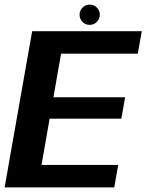

<svg xmlns="http://www.w3.org/2000/svg" viewBox="-36 -810 633 830"><path d="M-16 0H458L475 -97H143.5L178.5 -297H488.5L505 -389.5H195L228 -578H559.5L577 -675H103ZM351.5 -702.5Q370 -702.5 382.8 -715.5Q395.5 -728.5 395.5 -746.5Q395.5 -764.5 382.8 -777.2Q370 -790 352 -790Q333.5 -790 320.8 -777.2Q308 -764.5 308 -746.5Q308 -728 320.8 -715.2Q333.5 -702.5 351.5 -702.5Z"/></svg>

Font: Anybody Thin SemiBold
Style: Italic
Weight: 600
Italic angle: -10°
Version: Version 1.113;gftools[0.9.25]